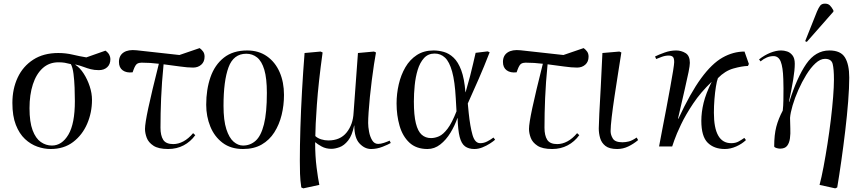

<svg xmlns="http://www.w3.org/2000/svg" viewBox="-20 -804 4717 1054"><path d="M258 14Q222 14 185 1Q148 -12 117 -41Q86 -70 67 -118.5Q48 -167 48 -239Q48 -316 77 -378Q106 -440 162.5 -476.5Q219 -513 300 -513Q341 -513 379 -504Q417 -495 454 -489L559 -526Q574 -515 580 -503Q586 -491 586 -480Q586 -451 568.5 -435Q551 -419 523 -419Q498 -419 478.5 -424Q459 -429 439.5 -436.5Q420 -444 394 -450V-448Q419 -432 439.5 -400Q460 -368 472.5 -330Q485 -292 485 -256Q485 -186 458.5 -124.5Q432 -63 381.5 -24.5Q331 14 258 14ZM265 -5Q320 -5 355.5 -65Q391 -125 391 -249Q391 -283 389.5 -323Q388 -363 383.5 -398.5Q379 -434 369 -452Q350 -457 335.5 -459.5Q321 -462 301 -462Q250 -462 214.5 -430Q179 -398 160.5 -341Q142 -284 142 -210Q142 -134 159 -89Q176 -44 204 -24.5Q232 -5 265 -5Z M903 14Q850 14 822.5 -4Q795 -22 785.5 -47.5Q776 -73 776 -96Q776 -126 794 -210.5Q812 -295 852 -454Q804 -460 757 -460Q743 -460 733 -454Q723 -448 713 -421L708 -407Q674 -403 653.5 -418Q633 -433 633 -464Q633 -499 658.5 -516Q684 -533 730 -528L965 -502L1076 -540Q1087 -532 1095 -521Q1103 -510 1103 -493Q1103 -465 1085 -449Q1067 -433 1040 -433Q1010 -433 968 -439Q926 -445 878 -451Q868 -350 864.5 -265.5Q861 -181 861 -103Q861 -60 876 -36.5Q891 -13 931 -13Q959 -13 987 -28Q1015 -43 1040 -73L1052 -62Q1026 -26 988 -6Q950 14 903 14Z M1314 14Q1247 14 1202 -20Q1157 -54 1134.5 -109.5Q1112 -165 1112 -229Q1112 -313 1135.5 -380.5Q1159 -448 1209 -487.5Q1259 -527 1337 -527Q1400 -527 1445.5 -495Q1491 -463 1515 -408Q1539 -353 1539 -283Q1539 -226 1526 -173Q1513 -120 1486 -77.5Q1459 -35 1416.5 -10.5Q1374 14 1314 14ZM1314 -5Q1354 -5 1383.5 -31.5Q1413 -58 1429 -121.5Q1445 -185 1445 -294Q1445 -374 1431 -421Q1417 -468 1391.5 -488.5Q1366 -509 1332 -509Q1262 -509 1234.5 -434.5Q1207 -360 1207 -223Q1207 -143 1222.5 -95Q1238 -47 1262.5 -26Q1287 -5 1314 -5Z M1645 230 1634 225Q1628 185 1627 150Q1626 115 1626 78Q1626 -2 1629 -101Q1632 -200 1638 -306Q1644 -412 1652 -513L1740 -521L1751 -516Q1728 -350 1719.5 -229Q1711 -108 1711 -57Q1724 -45 1743.5 -39Q1763 -33 1782 -33Q1848 -33 1883 -77Q1918 -121 1921 -185L1945 -513L2033 -521L2044 -516Q2039 -490 2033 -450Q2027 -410 2021 -363.5Q2015 -317 2010.5 -271.5Q2006 -226 2003.5 -188.5Q2001 -151 2001 -129Q2001 -108 2006 -81Q2011 -54 2023 -34Q2035 -14 2056 -14Q2070 -14 2088 -20Q2106 -26 2119 -32L2125 -19Q2112 -11 2080.5 1.5Q2049 14 2017 14Q1982 14 1953.5 -16.5Q1925 -47 1925 -115H1924Q1913 -60 1891 -32.5Q1869 -5 1844 4Q1819 13 1799 13Q1769 13 1745.5 0Q1722 -13 1711 -23H1710Q1710 53 1718 115.5Q1726 178 1733 211Z M2327 14Q2265 14 2227.5 -21Q2190 -56 2173.5 -113.5Q2157 -171 2157 -236Q2157 -289 2169 -341Q2181 -393 2205.5 -435Q2230 -477 2268.5 -502Q2307 -527 2360 -527Q2388 -527 2416.5 -519Q2445 -511 2470 -487.5Q2495 -464 2512 -418.5Q2529 -373 2535 -298H2536Q2551 -349 2560.5 -386Q2570 -423 2577 -453.5Q2584 -484 2591 -514L2657 -522L2668 -517Q2637 -437 2608 -371Q2579 -305 2548 -236L2553 -184Q2561 -108 2574 -63Q2587 -18 2616 -18Q2636 -18 2654.5 -27.5Q2673 -37 2689 -49L2698 -37Q2688 -28 2669.5 -16Q2651 -4 2628.5 5Q2606 14 2584 14Q2553 14 2533 -0.5Q2513 -15 2503.5 -52Q2494 -89 2492 -156H2491Q2477 -115 2453 -75.5Q2429 -36 2397 -11Q2365 14 2327 14ZM2346 -46Q2368 -46 2390.5 -56Q2413 -66 2437 -97.5Q2461 -129 2486 -193L2482 -264Q2477 -357 2462 -411Q2447 -465 2423 -487.5Q2399 -510 2366 -510Q2330 -510 2307.5 -485Q2285 -460 2273 -420.5Q2261 -381 2256.5 -335Q2252 -289 2252 -247Q2252 -171 2263 -127Q2274 -83 2295 -64.5Q2316 -46 2346 -46Z M3011 14Q2958 14 2930.5 -4Q2903 -22 2893.5 -47.5Q2884 -73 2884 -96Q2884 -126 2902 -210.5Q2920 -295 2960 -454Q2912 -460 2865 -460Q2851 -460 2841 -454Q2831 -448 2821 -421L2816 -407Q2782 -403 2761.5 -418Q2741 -433 2741 -464Q2741 -499 2766.5 -516Q2792 -533 2838 -528L3073 -502L3184 -540Q3195 -532 3203 -521Q3211 -510 3211 -493Q3211 -465 3193 -449Q3175 -433 3148 -433Q3118 -433 3076 -439Q3034 -445 2986 -451Q2976 -350 2972.5 -265.5Q2969 -181 2969 -103Q2969 -60 2984 -36.5Q2999 -13 3039 -13Q3067 -13 3095 -28Q3123 -43 3148 -73L3160 -62Q3134 -26 3096 -6Q3058 14 3011 14Z M3368 14Q3325 14 3303.5 -3Q3282 -20 3274.5 -46Q3267 -72 3267 -99Q3267 -120 3270 -180.5Q3273 -241 3278 -327.5Q3283 -414 3287 -513L3380 -521L3391 -516Q3383 -465 3373 -401.5Q3363 -338 3353.5 -275Q3344 -212 3338 -161Q3332 -110 3332 -84Q3332 -63 3344.5 -43Q3357 -23 3397 -23Q3414 -23 3432 -27.5Q3450 -32 3475 -49L3483 -35Q3458 -14 3429 0Q3400 14 3368 14Z M3959 14Q3900 14 3865 -20.5Q3830 -55 3830 -141Q3830 -188 3842.5 -239.5Q3855 -291 3887 -355Q3827 -298 3785.5 -236Q3744 -174 3718.5 -120.5Q3693 -67 3681.5 -33.5Q3670 0 3670 0H3598Q3605 -40 3616 -95Q3627 -150 3638 -209.5Q3649 -269 3659 -323Q3669 -377 3675 -415Q3681 -453 3681 -463Q3681 -486 3673 -492.5Q3665 -499 3651 -499Q3632 -499 3613 -492Q3594 -485 3582 -480L3576 -494Q3596 -504 3628 -515.5Q3660 -527 3692 -527Q3720 -527 3743.5 -512.5Q3767 -498 3767 -459Q3767 -444 3760 -409Q3753 -374 3738.5 -311.5Q3724 -249 3702 -153L3704 -152Q3770 -294 3829 -374.5Q3888 -455 3946.5 -488Q4005 -521 4067 -521L4091 -453L4086 -442Q4052 -441 4006 -428Q3960 -415 3921 -375Q3915 -359 3910 -328Q3905 -297 3902 -259.5Q3899 -222 3899 -185Q3899 -18 3994 -18Q4018 -18 4035 -27.5Q4052 -37 4066 -47L4075 -35Q4053 -14 4021.5 0Q3990 14 3959 14Z M4565 230 4479 211Q4490 170 4501 111.5Q4512 53 4522.5 -14Q4533 -81 4541 -147.5Q4549 -214 4553.5 -271.5Q4558 -329 4558 -367Q4558 -425 4551 -453Q4544 -481 4509 -481Q4483 -481 4456.5 -456.5Q4430 -432 4406 -393Q4382 -354 4362.5 -310Q4343 -266 4331 -225Q4319 -184 4317 -157Q4317 -129 4318.5 -99.5Q4320 -70 4316.5 -44.5Q4313 -19 4301 -3.5Q4289 12 4262 12Q4255 12 4243.5 9Q4232 6 4230 0Q4230 -64 4241.5 -108Q4253 -152 4277 -197Q4280 -223 4280.5 -255.5Q4281 -288 4281 -318.5Q4281 -349 4280 -370Q4278 -435 4266 -465.5Q4254 -496 4226 -496Q4190 -496 4155 -467L4147 -478Q4176 -501 4208 -514Q4240 -527 4268 -527Q4284 -527 4301 -521.5Q4318 -516 4330.5 -500Q4343 -484 4343 -454Q4343 -420 4334.5 -368Q4326 -316 4311 -246L4313 -245Q4355 -379 4406 -453Q4457 -527 4533 -527Q4595 -527 4618.5 -488.5Q4642 -450 4642 -378Q4642 -323 4636 -246.5Q4630 -170 4620 -86Q4610 -2 4598.5 79Q4587 160 4576 225ZM4409 -574 4400 -578 4465 -741Q4474 -762 4482.5 -773Q4491 -784 4509 -784Q4526 -784 4536 -774Q4546 -764 4555 -747V-740Z"/></svg>

Font: Literata 72pt
Style: Italic
Weight: 400
Italic angle: -2°
Designer: Latin by Veronika Burian and Jose Scaglione. Greek by Irene Vlachou. Cyrillic by Vera Evstafieva
Foundry: TypeTogether
Version: Version 3.002